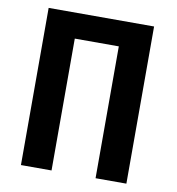

<svg xmlns="http://www.w3.org/2000/svg" viewBox="-80 -786 790 859"><g transform="rotate(10 314.5 -357.0)"><path d="M72 0H211V-599H411V0H551V-714H72Z"/></g></svg>

Font: Noto Sans Display SemiCondensed
Style: Bold
Weight: 700
Width: 4
Designer: Monotype Design Team
Foundry: Monotype Imaging Inc.
Version: Version 1.900